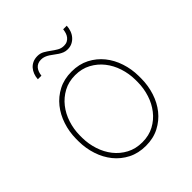

<svg xmlns="http://www.w3.org/2000/svg" viewBox="-200 -858 1000 1000"><g transform="rotate(-45 300.0 -358.0)"><path d="M451.2 -724.6Q450.2 -706.5 444.3 -690.2Q438.5 -673.8 427.7 -661.4Q417 -648.9 402.1 -641.4Q387.2 -633.8 367.7 -633.8Q353.5 -633.8 341.8 -638.4Q330.1 -643.1 319.3 -649.9Q308.6 -656.7 298.6 -664.6Q288.6 -672.4 278.1 -679.2Q267.6 -686 256.1 -690.4Q244.6 -694.8 231.4 -694.8Q217.3 -694.8 207 -689.9Q196.8 -685.1 189.9 -676.8Q183.1 -668.5 179.2 -657.5Q175.3 -646.5 173.8 -633.8H147.5Q148.4 -651.9 154.5 -667.7Q160.6 -683.6 171.1 -695.6Q181.6 -707.5 196.8 -714.4Q211.9 -721.2 231.4 -721.2Q252 -721.2 268.6 -711.7Q285.2 -702.1 300.5 -690.7Q315.9 -679.2 331.8 -669.9Q347.7 -660.6 367.7 -660.6Q381.8 -660.6 392.1 -666Q402.3 -671.4 409.2 -680.2Q416 -689 419.7 -700.4Q423.3 -711.9 424.8 -724.6ZM68.8 -274.4Q69.3 -325.2 85 -372.8Q100.6 -420.4 129.9 -457Q159.2 -493.7 201.9 -515.9Q244.6 -538.1 299.8 -538.1Q355 -538.1 397.7 -516.1Q440.4 -494.1 470 -457.5Q499.5 -420.9 515.1 -373.3Q530.8 -325.7 531.2 -274.4V-253.9Q530.8 -203.1 515.4 -155.5Q500 -107.9 470.7 -71.3Q441.4 -34.7 398.7 -12.5Q356 9.8 300.8 9.8Q245.6 9.8 202.6 -12.2Q159.7 -34.2 130.1 -70.8Q100.6 -107.4 85 -155Q69.3 -202.6 68.8 -253.9ZM95.2 -253.9Q95.7 -209 109.6 -166.3Q123.5 -123.5 149.7 -90.3Q175.8 -57.1 213.9 -36.9Q252 -16.6 300.8 -16.6Q349.6 -16.6 387.2 -36.9Q424.8 -57.1 450.9 -90.6Q477.1 -124 490.7 -166.5Q504.4 -209 504.9 -253.9V-274.4Q504.4 -318.8 490.5 -361.6Q476.6 -404.3 450.4 -437.5Q424.3 -470.7 386.2 -491.2Q348.1 -511.7 299.8 -511.7Q251.5 -511.7 213.6 -491.2Q175.8 -470.7 149.7 -437.5Q123.5 -404.3 109.6 -361.6Q95.7 -318.8 95.2 -274.4Z"/></g></svg>

Font: TypoPRO Roboto Mono
Style: Regular
Weight: 250
Designer: Google
Version: Version 2.000986; 2015; ttfautohint (v1.3)